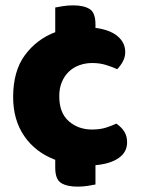

<svg xmlns="http://www.w3.org/2000/svg" viewBox="-20 -602 532 716"><path d="M324 -367Q299 -367 276.5 -359Q254 -351 237.5 -335.5Q221 -320 211 -297Q201 -274 201 -243Q201 -181 236.5 -150Q272 -119 323 -119Q353 -119 375 -126Q397 -133 414 -141Q434 -127 444 -110.5Q454 -94 454 -71Q454 -35 423 -13Q392 9 336 14V86Q327 88 308 91Q289 94 269 94Q230 94 208 80.5Q186 67 186 23V-6Q112 -34 70.5 -94.5Q29 -155 29 -240Q29 -337 73 -396.5Q117 -456 186 -482V-574Q195 -576 214 -579Q233 -582 253 -582Q292 -582 314 -568.5Q336 -555 336 -511V-498Q390 -491 418.5 -467Q447 -443 447 -408Q447 -389 438 -372.5Q429 -356 417 -344Q400 -352 376 -359.5Q352 -367 324 -367Z"/></svg>

Font: Baloo Tammudu
Style: Regular
Weight: 400
Designer: Omkar Shende and Ek Type
Foundry: Ek Type
Version: Version 1.443;PS 1.000;hotconv 16.6.51;makeotf.lib2.5.65220;